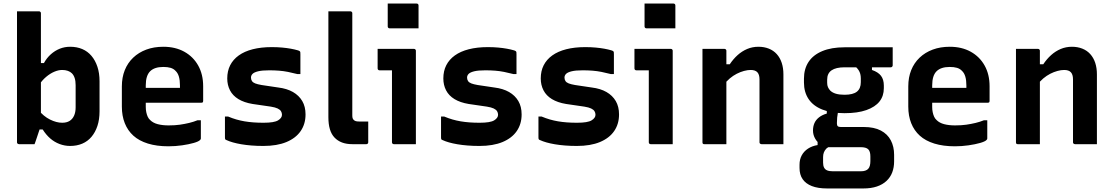

<svg xmlns="http://www.w3.org/2000/svg" viewBox="-20 -814 6280 1084"><path d="M175 0Q165 0 148 0Q131 0 114 0Q97 0 87 0Q84 0 81.5 -1.5Q79 -3 77.5 -5Q76 -7 76 -11Q76 -86 76 -160.5Q76 -235 76 -310Q76 -385 76 -460Q76 -535 76 -610Q76 -645 76 -680Q76 -715 76 -750Q92 -750 107 -750Q122 -750 138 -750Q154 -750 169 -750Q184 -750 200 -750Q204 -750 206 -748.5Q208 -747 209.5 -745Q211 -743 211 -739Q211 -659 211 -580Q211 -501 211 -422.5Q211 -344 211 -265Q211 -186 211 -106Q211 -106 207.5 -95Q204 -84 198.5 -68.5Q193 -53 188 -37Q183 -21 179 -10.5Q175 0 175 0ZM180 -83 196 -194Q226 -157 262.5 -139Q299 -121 331 -121Q356 -121 372.5 -131Q389 -141 398 -160.5Q407 -180 407 -208V-333Q407 -357 401.5 -373.5Q396 -390 386 -400Q377 -409 363 -414Q349 -419 331 -419Q310 -419 286.5 -409Q263 -399 240.5 -380Q218 -361 200 -334V-458H228Q244 -487 267 -507.5Q290 -528 317.5 -539Q345 -550 376 -550Q414 -550 444.5 -537Q475 -524 496.5 -498.5Q518 -473 530 -437Q542 -401 542 -355V-186Q542 -139 530 -103Q518 -67 496.5 -41.5Q475 -16 444.5 -3Q414 10 376 10Q345 10 316 -1Q287 -12 263.5 -32.5Q240 -53 221 -83Z M902 -550Q970 -550 1020.5 -522Q1071 -494 1099 -444Q1127 -394 1127 -327V-244Q1127 -241 1126 -238.5Q1125 -236 1122.5 -235Q1120 -234 1117 -234H887Q870 -234 852.5 -234Q835 -234 818 -234H777L774 -318H996Q996 -322 996 -325Q996 -328 996 -332Q996 -361 990 -381.5Q984 -402 971 -414Q960 -426 943 -431Q926 -436 902 -436Q852 -436 827.5 -411.5Q803 -387 803 -332V-210Q803 -194 806 -180Q809 -166 814 -155Q819 -144 828 -136Q844 -120 870.5 -113Q897 -106 932 -106Q968 -106 995.5 -110Q1023 -114 1048 -120Q1073 -126 1095 -135H1114Q1114 -109 1114 -83.5Q1114 -58 1114 -32Q1114 -30 1113 -28Q1112 -26 1110 -24Q1102 -15 1074 -7Q1046 1 1008 6.5Q970 12 931 12Q865 12 815 -3.5Q765 -19 733 -48Q701 -77 684.5 -118.5Q668 -160 668 -212V-326Q668 -377 684.5 -418Q701 -459 732 -488.5Q763 -518 806 -534Q849 -550 902 -550Z M1468 -121Q1528 -121 1550 -134.5Q1572 -148 1572 -166Q1572 -177 1566.5 -186Q1561 -195 1547.5 -201.5Q1534 -208 1509 -212L1406 -227Q1358 -235 1326 -254.5Q1294 -274 1278.5 -304Q1263 -334 1263 -371Q1263 -413 1279.5 -445.5Q1296 -478 1328 -501Q1360 -524 1407 -536Q1454 -548 1514 -548Q1546 -548 1573 -545.5Q1600 -543 1622 -539Q1644 -535 1661 -530Q1668 -528 1671.5 -525.5Q1675 -523 1675.5 -519Q1676 -515 1676 -507Q1676 -486 1676 -454.5Q1676 -423 1676 -396H1658Q1631 -403 1606 -408Q1581 -413 1555 -415Q1529 -417 1500 -417Q1460 -417 1437.5 -411.5Q1415 -406 1406 -397Q1397 -388 1397 -376Q1397 -365 1402.5 -356.5Q1408 -348 1421 -343Q1434 -338 1457 -334L1551 -320Q1600 -314 1634 -294.5Q1668 -275 1686.5 -243.5Q1705 -212 1705 -168Q1705 -114 1677.5 -74Q1650 -34 1597 -12Q1544 10 1467 10Q1431 10 1400 7.5Q1369 5 1342.5 0.5Q1316 -4 1295 -10Q1274 -16 1259 -23Q1253 -25 1251.5 -28Q1250 -31 1250 -39Q1250 -62 1250 -94Q1250 -126 1250 -156H1268Q1292 -146 1314.5 -139.5Q1337 -133 1360.5 -129Q1384 -125 1410.5 -123Q1437 -121 1468 -121Z M1834 -621Q1834 -658 1834 -689Q1834 -720 1834 -750Q1862 -750 1874 -750Q1886 -750 1891.5 -750Q1897 -750 1901.5 -750Q1906 -750 1918 -750Q1930 -750 1958 -750Q1962 -750 1964 -748.5Q1966 -747 1967.5 -745Q1969 -743 1969 -739Q1969 -681 1969 -623.5Q1969 -566 1969 -509Q1969 -452 1969 -394.5Q1969 -337 1969 -279.5Q1969 -222 1969 -164Q1969 -154 1970.5 -148Q1972 -142 1977 -137Q1982 -132 1989 -130Q1996 -128 2007 -128Q2011 -128 2017.5 -128Q2024 -128 2030.5 -128Q2037 -128 2042.5 -128Q2048 -128 2050 -128H2059Q2059 -101 2059 -69.5Q2059 -38 2059 -11Q2059 -6 2056 -3Q2053 0 2048 0Q2045 0 2041.5 0Q2038 0 2030.5 0Q2023 0 2009 0Q1995 0 1970 0Q1936 0 1911 -9.5Q1886 -19 1868.5 -37.5Q1851 -56 1842.5 -84.5Q1834 -113 1834 -152Q1834 -210 1834 -268.5Q1834 -327 1834 -386Q1834 -445 1834 -503.5Q1834 -562 1834 -621Z M2193 -11Q2193 -38 2193 -78.5Q2193 -119 2193 -166Q2193 -213 2193 -260Q2193 -307 2193 -348Q2193 -389 2193 -417H2186Q2180 -417 2172.5 -417Q2165 -417 2156.5 -417Q2148 -417 2139.5 -417Q2131 -417 2123 -417Q2118 -417 2115 -420Q2112 -423 2112 -428Q2112 -455 2112 -483Q2112 -511 2112 -538Q2129 -538 2150.5 -538Q2172 -538 2196 -538Q2220 -538 2243 -538Q2266 -538 2285.5 -538Q2305 -538 2317 -538Q2321 -538 2323 -536.5Q2325 -535 2326.5 -533Q2328 -531 2328 -527Q2328 -480 2328 -424.5Q2328 -369 2328 -312Q2328 -255 2328 -200Q2328 -145 2328 -97Q2328 -82 2328 -65.5Q2328 -49 2328 -33Q2328 -17 2328 0Q2295 0 2266.5 0Q2238 0 2204 0Q2199 0 2196 -3Q2193 -6 2193 -11ZM2169 -794Q2188 -794 2208.5 -794Q2229 -794 2250.5 -794Q2272 -794 2292.5 -794Q2313 -794 2332 -794Q2337 -794 2340 -791Q2343 -788 2343 -783V-654Q2324 -654 2303.5 -654Q2283 -654 2261.5 -654Q2240 -654 2219.5 -654Q2199 -654 2180 -654Q2175 -654 2172 -657Q2169 -660 2169 -665Z M2688 -121Q2748 -121 2770 -134.5Q2792 -148 2792 -166Q2792 -177 2786.5 -186Q2781 -195 2767.5 -201.5Q2754 -208 2729 -212L2626 -227Q2578 -235 2546 -254.5Q2514 -274 2498.5 -304Q2483 -334 2483 -371Q2483 -413 2499.5 -445.5Q2516 -478 2548 -501Q2580 -524 2627 -536Q2674 -548 2734 -548Q2766 -548 2793 -545.5Q2820 -543 2842 -539Q2864 -535 2881 -530Q2888 -528 2891.5 -525.5Q2895 -523 2895.5 -519Q2896 -515 2896 -507Q2896 -486 2896 -454.5Q2896 -423 2896 -396H2878Q2851 -403 2826 -408Q2801 -413 2775 -415Q2749 -417 2720 -417Q2680 -417 2657.5 -411.5Q2635 -406 2626 -397Q2617 -388 2617 -376Q2617 -365 2622.5 -356.5Q2628 -348 2641 -343Q2654 -338 2677 -334L2771 -320Q2820 -314 2854 -294.5Q2888 -275 2906.5 -243.5Q2925 -212 2925 -168Q2925 -114 2897.5 -74Q2870 -34 2817 -12Q2764 10 2687 10Q2651 10 2620 7.5Q2589 5 2562.5 0.5Q2536 -4 2515 -10Q2494 -16 2479 -23Q2473 -25 2471.5 -28Q2470 -31 2470 -39Q2470 -62 2470 -94Q2470 -126 2470 -156H2488Q2512 -146 2534.5 -139.5Q2557 -133 2580.5 -129Q2604 -125 2630.5 -123Q2657 -121 2688 -121Z M3238 -121Q3298 -121 3320 -134.5Q3342 -148 3342 -166Q3342 -177 3336.5 -186Q3331 -195 3317.5 -201.5Q3304 -208 3279 -212L3176 -227Q3128 -235 3096 -254.5Q3064 -274 3048.5 -304Q3033 -334 3033 -371Q3033 -413 3049.5 -445.5Q3066 -478 3098 -501Q3130 -524 3177 -536Q3224 -548 3284 -548Q3316 -548 3343 -545.5Q3370 -543 3392 -539Q3414 -535 3431 -530Q3438 -528 3441.5 -525.5Q3445 -523 3445.5 -519Q3446 -515 3446 -507Q3446 -486 3446 -454.5Q3446 -423 3446 -396H3428Q3401 -403 3376 -408Q3351 -413 3325 -415Q3299 -417 3270 -417Q3230 -417 3207.5 -411.5Q3185 -406 3176 -397Q3167 -388 3167 -376Q3167 -365 3172.5 -356.5Q3178 -348 3191 -343Q3204 -338 3227 -334L3321 -320Q3370 -314 3404 -294.5Q3438 -275 3456.5 -243.5Q3475 -212 3475 -168Q3475 -114 3447.5 -74Q3420 -34 3367 -12Q3314 10 3237 10Q3201 10 3170 7.5Q3139 5 3112.5 0.5Q3086 -4 3065 -10Q3044 -16 3029 -23Q3023 -25 3021.5 -28Q3020 -31 3020 -39Q3020 -62 3020 -94Q3020 -126 3020 -156H3038Q3062 -146 3084.5 -139.5Q3107 -133 3130.5 -129Q3154 -125 3180.5 -123Q3207 -121 3238 -121Z M3643 -11Q3643 -38 3643 -78.5Q3643 -119 3643 -166Q3643 -213 3643 -260Q3643 -307 3643 -348Q3643 -389 3643 -417H3636Q3630 -417 3622.5 -417Q3615 -417 3606.5 -417Q3598 -417 3589.5 -417Q3581 -417 3573 -417Q3568 -417 3565 -420Q3562 -423 3562 -428Q3562 -455 3562 -483Q3562 -511 3562 -538Q3579 -538 3600.5 -538Q3622 -538 3646 -538Q3670 -538 3693 -538Q3716 -538 3735.5 -538Q3755 -538 3767 -538Q3771 -538 3773 -536.5Q3775 -535 3776.5 -533Q3778 -531 3778 -527Q3778 -480 3778 -424.5Q3778 -369 3778 -312Q3778 -255 3778 -200Q3778 -145 3778 -97Q3778 -82 3778 -65.5Q3778 -49 3778 -33Q3778 -17 3778 0Q3745 0 3716.5 0Q3688 0 3654 0Q3649 0 3646 -3Q3643 -6 3643 -11ZM3619 -794Q3638 -794 3658.5 -794Q3679 -794 3700.5 -794Q3722 -794 3742.5 -794Q3763 -794 3782 -794Q3787 -794 3790 -791Q3793 -788 3793 -783V-654Q3774 -654 3753.5 -654Q3733 -654 3711.5 -654Q3690 -654 3669.5 -654Q3649 -654 3630 -654Q3625 -654 3622 -657Q3619 -660 3619 -665Z M4403 0Q4370 0 4341.5 0Q4313 0 4279 0Q4276 0 4273.5 -1.5Q4271 -3 4269.5 -5Q4268 -7 4268 -11Q4268 -70 4268 -129.5Q4268 -189 4268 -248Q4268 -307 4268 -366Q4268 -393 4256 -406Q4244 -419 4218 -419Q4201 -419 4180.5 -413.5Q4160 -408 4139.5 -397.5Q4119 -387 4100 -371Q4081 -355 4065 -333V-451H4100Q4120 -481 4144.5 -503Q4169 -525 4198.5 -537.5Q4228 -550 4262 -550Q4294 -550 4320.5 -539.5Q4347 -529 4365.5 -508.5Q4384 -488 4393.5 -459Q4403 -430 4403 -394Q4403 -346 4403 -297Q4403 -248 4403 -199Q4403 -150 4403 -100Q4403 -75 4403 -50Q4403 -25 4403 0ZM4081 0Q4059 0 4039.5 0Q4020 0 3999.5 0Q3979 0 3957 0Q3954 0 3952 -0.5Q3950 -1 3948.5 -2.5Q3947 -4 3946.5 -6Q3946 -8 3946 -11Q3946 -65 3946 -118.5Q3946 -172 3946 -225.5Q3946 -279 3946 -332.5Q3946 -386 3946 -440Q3946 -468 3946 -493Q3946 -518 3946 -538Q3971 -538 3991.5 -538Q4012 -538 4031.5 -538Q4051 -538 4070 -538Q4074 -538 4076 -536.5Q4078 -535 4079.5 -533Q4081 -531 4081 -527Q4081 -440 4081 -352Q4081 -264 4081 -176Q4081 -88 4081 0Z M4570 -77Q4570 -100 4578 -118.5Q4586 -137 4603.5 -151Q4621 -165 4648 -173V-205L4711 -181Q4708 -166 4706.5 -150.5Q4705 -135 4705 -118Q4705 -106 4710 -101.5Q4715 -97 4727 -97H4856Q4915 -97 4953 -77Q4991 -57 5009.5 -21.5Q5028 14 5028 60V97Q5028 131 5017.5 159Q5007 187 4985 207.5Q4963 228 4930.5 239Q4898 250 4854 250H4650Q4598 250 4563.5 236.5Q4529 223 4511.5 197.5Q4494 172 4494 134V116Q4494 86 4506.5 63Q4519 40 4542 25Q4565 10 4596 5V-33L4670 12Q4653 17 4644.5 26Q4636 35 4631.5 46.5Q4627 58 4627 73V104Q4627 121 4632.5 132Q4638 143 4650 148Q4662 153 4682 153H4840Q4855 153 4865 149.5Q4875 146 4881 140Q4888 133 4891 121.5Q4894 110 4894 96V69Q4894 41 4882 29Q4870 17 4840 17H4660Q4637 17 4616.5 4.5Q4596 -8 4583 -30Q4570 -52 4570 -77ZM4809 -439 4903 -446V-419Q4938 -407 4954 -386Q4970 -365 4970 -331V-316Q4970 -272 4945.5 -241Q4921 -210 4871.5 -192.5Q4822 -175 4748 -175Q4674 -175 4622.5 -195.5Q4571 -216 4545 -255Q4519 -294 4519 -348V-370Q4519 -425 4545 -464.5Q4571 -504 4622.5 -525.5Q4674 -547 4748 -547Q4816 -547 4884 -547Q4952 -547 5020 -547Q5020 -522 5020 -496.5Q5020 -471 5020 -445Q5020 -441 5017 -437.5Q5014 -434 5009 -434Q4966 -434 4925 -434Q4884 -434 4841 -434Q4798 -434 4748 -434Q4700 -434 4675 -417Q4650 -400 4650 -364V-347Q4650 -332 4654.5 -322Q4659 -312 4667 -303Q4679 -291 4699 -285Q4719 -279 4748 -279Q4796 -279 4818 -296.5Q4840 -314 4840 -350V-371Q4840 -385 4837 -396.5Q4834 -408 4827.5 -418Q4821 -428 4809 -439Z M5342 -550Q5410 -550 5460.5 -522Q5511 -494 5539 -444Q5567 -394 5567 -327V-244Q5567 -241 5566 -238.5Q5565 -236 5562.5 -235Q5560 -234 5557 -234H5327Q5310 -234 5292.5 -234Q5275 -234 5258 -234H5217L5214 -318H5436Q5436 -322 5436 -325Q5436 -328 5436 -332Q5436 -361 5430 -381.5Q5424 -402 5411 -414Q5400 -426 5383 -431Q5366 -436 5342 -436Q5292 -436 5267.5 -411.5Q5243 -387 5243 -332V-210Q5243 -194 5246 -180Q5249 -166 5254 -155Q5259 -144 5268 -136Q5284 -120 5310.5 -113Q5337 -106 5372 -106Q5408 -106 5435.5 -110Q5463 -114 5488 -120Q5513 -126 5535 -135H5554Q5554 -109 5554 -83.5Q5554 -58 5554 -32Q5554 -30 5553 -28Q5552 -26 5550 -24Q5542 -15 5514 -7Q5486 1 5448 6.5Q5410 12 5371 12Q5305 12 5255 -3.5Q5205 -19 5173 -48Q5141 -77 5124.5 -118.5Q5108 -160 5108 -212V-326Q5108 -377 5124.5 -418Q5141 -459 5172 -488.5Q5203 -518 5246 -534Q5289 -550 5342 -550Z M6173 0Q6140 0 6111.5 0Q6083 0 6049 0Q6046 0 6043.5 -1.5Q6041 -3 6039.5 -5Q6038 -7 6038 -11Q6038 -70 6038 -129.5Q6038 -189 6038 -248Q6038 -307 6038 -366Q6038 -393 6026 -406Q6014 -419 5988 -419Q5971 -419 5950.5 -413.5Q5930 -408 5909.5 -397.5Q5889 -387 5870 -371Q5851 -355 5835 -333V-451H5870Q5890 -481 5914.5 -503Q5939 -525 5968.5 -537.5Q5998 -550 6032 -550Q6064 -550 6090.5 -539.5Q6117 -529 6135.5 -508.5Q6154 -488 6163.5 -459Q6173 -430 6173 -394Q6173 -346 6173 -297Q6173 -248 6173 -199Q6173 -150 6173 -100Q6173 -75 6173 -50Q6173 -25 6173 0ZM5851 0Q5829 0 5809.5 0Q5790 0 5769.5 0Q5749 0 5727 0Q5724 0 5722 -0.5Q5720 -1 5718.5 -2.5Q5717 -4 5716.5 -6Q5716 -8 5716 -11Q5716 -65 5716 -118.5Q5716 -172 5716 -225.5Q5716 -279 5716 -332.5Q5716 -386 5716 -440Q5716 -468 5716 -493Q5716 -518 5716 -538Q5741 -538 5761.5 -538Q5782 -538 5801.5 -538Q5821 -538 5840 -538Q5844 -538 5846 -536.5Q5848 -535 5849.5 -533Q5851 -531 5851 -527Q5851 -440 5851 -352Q5851 -264 5851 -176Q5851 -88 5851 0Z"/></svg>

Font: Recursive
Style: Bold
Weight: 700
Version: Version 1.085